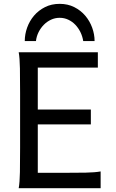

<svg xmlns="http://www.w3.org/2000/svg" viewBox="-20 -987 606 1007"><path d="M456.5 -412.6V-334.5H178.2V-80.6H307.1Q379.9 -80.6 429.2 -81.5Q478.5 -82.5 507.8 -87.9V0H78.1Q83.5 -29.3 84.5 -84.7Q85.4 -140.1 85.4 -212.4V-500.5Q85.4 -572.8 84.5 -628.2Q83.5 -683.6 78.1 -712.9H493.2V-632.3H178.2V-412.6ZM416.5 -771.5Q412.6 -796.4 401.9 -818.4Q391.1 -840.3 375 -857.2Q358.9 -874 337.9 -883.8Q316.9 -893.6 293 -893.6Q269 -893.6 247.8 -883.8Q226.6 -874 210 -857.2Q193.4 -840.3 182.4 -818.4Q171.4 -796.4 168.5 -771.5H109.9Q109.9 -807.1 122.3 -842Q134.8 -877 158.4 -904.8Q182.1 -932.6 216.1 -949.7Q250 -966.8 293 -966.8Q335.4 -966.8 369.4 -949.7Q403.3 -932.6 427 -904.8Q450.7 -877 463.4 -842Q476.1 -807.1 476.1 -771.5Z"/></svg>

Font: Andika Eur
Style: Regular
Weight: 400
Designer: Victor Gaultney, Annie Olsen, Julie Remington, Don Collingsworth, Eric Hays, Becca Hirsbrunner
Foundry: SIL International
Version: Version 5.000